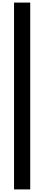

<svg xmlns="http://www.w3.org/2000/svg" viewBox="-20 -1082 341 1480"><path d="M88.2 378V-1062H213V378Z"/></svg>

Font: Overpass
Style: Regular
Weight: 400
Designer: Delve Withrington, Dave Bailey, Thomas Jockin
Foundry: Delve Fonts LLC
Version: Version 4.000